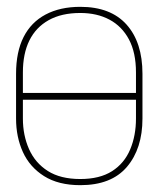

<svg xmlns="http://www.w3.org/2000/svg" viewBox="-20 -532 467 562"><path d="M397 -185V-316Q397 -408 350.5 -460Q304 -512 215 -512Q156 -512 113.5 -489.5Q71 -467 49 -423.5Q27 -380 27 -316V-185Q27 -131 47 -87Q67 -43 109 -16.5Q151 10 215 10Q306 10 351.5 -43.5Q397 -97 397 -185ZM378 -320V-185Q378 -135 361 -94.5Q344 -54 308 -31Q272 -8 215 -8Q157 -8 120 -31.5Q83 -55 65 -95.5Q47 -136 47 -185V-320Q47 -375 66 -413.5Q85 -452 122.5 -473Q160 -494 215 -494Q264 -494 300.5 -474.5Q337 -455 357.5 -416.5Q378 -378 378 -320ZM36 -260V-240H387V-260Z"/></svg>

Font: Advent Pro Thin
Style: Regular
Weight: 250
Version: Version 3.000